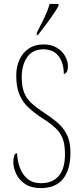

<svg xmlns="http://www.w3.org/2000/svg" viewBox="-20 -951 422 981"><path d="M189 10Q139 10 108 -11Q77 -32 62.5 -63Q48 -94 48 -124Q48 -136 51.5 -152Q55 -168 67 -168Q69 -128 82 -93Q95 -58 121.5 -36.5Q148 -15 190 -15Q249 -15 280.5 -52.5Q312 -90 312 -163Q312 -214 299.5 -245Q287 -276 259.5 -300.5Q232 -325 187 -353Q153 -376 124.5 -402.5Q96 -429 79.5 -467.5Q63 -506 63 -565Q63 -609 79 -645Q95 -681 126.5 -702.5Q158 -724 202 -724Q243 -724 270.5 -707Q298 -690 312.5 -664.5Q327 -639 327 -614Q327 -592 320.5 -582.5Q314 -573 306 -573Q306 -629 279.5 -664Q253 -699 202 -699Q146 -699 118.5 -658.5Q91 -618 91 -557Q91 -510 103 -479Q115 -448 140.5 -424.5Q166 -401 204 -376Q241 -352 271.5 -326.5Q302 -301 321 -264.5Q340 -228 340 -172Q340 -84 302 -37Q264 10 189 10ZM168 -784Q191 -828 207.5 -862.5Q224 -897 234 -931H279V-921Q270 -904 252 -877.5Q234 -851 213 -823Q192 -795 173 -771H168Z"/></svg>

Font: Noto Serif Georgian ExtraCondensed Thin
Style: Regular
Weight: 100
Width: 2
Designer: Monotype Design Team, Akaki Razmadze
Foundry: Google LLC
Version: Version 2.003; ttfautohint (v1.8.4.7-5d5b)